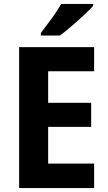

<svg xmlns="http://www.w3.org/2000/svg" viewBox="-20 -953 546 973"><path d="M457 0H77V-714H457V-592H224V-432H442V-310H224V-124H457ZM452 -923Q435 -904 405 -876Q375 -848 342 -820Q309 -792 284 -773H187V-786Q212 -818 241.5 -858.5Q271 -899 290 -933H452Z"/></svg>

Font: Noto Sans Khmer UI SemiCondensed
Style: Bold
Weight: 700
Width: 4
Designer: Danh Hong and the Monotype Design Team
Foundry: Monotype Imaging Inc.
Version: Version 2.002; ttfautohint (v1.8.4.7-5d5b)